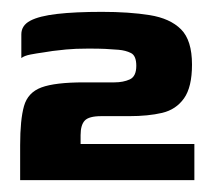

<svg xmlns="http://www.w3.org/2000/svg" viewBox="-20 -550 362 324"><path d="M14 -246Q14 -261 14 -275.5Q14 -290 14 -305Q14 -348 20.5 -371Q27 -394 50 -402.5Q73 -411 122 -411Q138 -411 147.5 -411Q157 -411 173 -411Q188 -411 199 -416Q210 -421 210 -439Q210 -456 201 -460.5Q192 -465 180 -466Q168 -467 157.5 -467.5Q147 -468 129 -468Q107 -468 91.5 -466.5Q76 -465 69 -464Q64 -463 53 -461.5Q42 -460 31.5 -458Q21 -456 16 -452V-492Q16 -507 31 -515Q46 -523 76.5 -526.5Q107 -530 152 -530Q198 -530 232.5 -524.5Q267 -519 285.5 -500.5Q304 -482 304 -441Q304 -403 290.5 -384Q277 -365 253.5 -359.5Q230 -354 198 -354Q190 -354 179.5 -354Q169 -354 151 -354Q130 -354 123 -346.5Q116 -339 116 -322V-307H308V-246Z"/></svg>

Font: r_Genos
Style: Bold
Weight: 700
Designer: Robert E. Leuschke
Foundry: Robert E. Leuschke
Version: Version 2.000;June 29, 2024;FontCreator 14.0.0.2814 32-bit